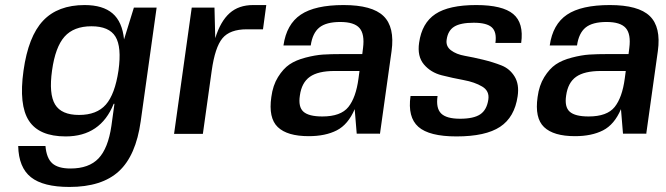

<svg xmlns="http://www.w3.org/2000/svg" viewBox="-20 -530 2638 760"><path d="M433 -119H430Q378 10 240 10Q135 10 94.5 -52Q54 -114 73 -250Q92 -386 150.5 -448Q209 -510 315 -510Q387 -510 425.5 -477Q464 -444 471 -374L510 -500H600L537 -50Q518 86 450.5 148Q383 210 255 210Q151 210 102.5 171.5Q54 133 52 48H160Q164 96 187 116.5Q210 137 259 137Q332 137 370 97Q408 57 421 -32ZM449 -251Q462 -344 437 -385Q412 -426 342 -426Q272 -426 235.5 -385Q199 -344 186 -251Q173 -158 198 -116.5Q223 -75 293 -75Q363 -75 399 -116Q435 -157 449 -251Z M958 -414H957Q890 -414 860.5 -378.5Q831 -343 818 -250L783 0H669L739 -500H829L832 -379Q853 -446 889 -478Q925 -510 982 -510H1034L1021 -414Z M1484 0 1482 -1H1392L1384 -98Q1358 -37 1313 -14Q1268 9 1202 9Q1117 9 1079.5 -27Q1042 -63 1054 -146Q1060 -192 1080.5 -225Q1101 -258 1126 -275Q1151 -292 1189.5 -302Q1228 -312 1258.5 -314Q1289 -316 1334 -316H1414L1417 -340Q1424 -395 1403 -419Q1382 -443 1327 -443Q1271 -443 1244 -421Q1217 -399 1210 -350H1102Q1114 -434 1170.5 -472Q1227 -510 1340 -510Q1453 -510 1498 -466.5Q1543 -423 1530 -328ZM1403 -249H1304Q1239 -249 1206.5 -226Q1174 -203 1167 -152Q1160 -107 1181 -88Q1202 -69 1256 -69Q1329 -69 1359 -106.5Q1389 -144 1399 -219Z M1748 -373Q1744 -347 1765 -331Q1786 -315 1820 -309Q1854 -303 1893 -293.5Q1932 -284 1965 -271Q1998 -258 2017 -227Q2036 -196 2029 -149Q2017 -66 1959.5 -28Q1902 10 1787 10Q1679 10 1636 -28Q1593 -66 1605 -150H1712Q1705 -102 1726 -81Q1747 -60 1801 -60Q1855 -60 1881 -77.5Q1907 -95 1913 -136Q1918 -170 1888.5 -187.5Q1859 -205 1815.5 -213Q1772 -221 1728.5 -232Q1685 -243 1658 -275Q1631 -307 1639 -361Q1650 -439 1703.5 -474.5Q1757 -510 1865 -510Q1969 -510 2011.5 -474.5Q2054 -439 2043 -360H1941Q1947 -403 1927 -421.5Q1907 -440 1855 -440Q1803 -440 1778 -424.5Q1753 -409 1748 -373Z M2538 0 2536 -1H2446L2438 -98Q2412 -37 2367 -14Q2322 9 2256 9Q2171 9 2133.5 -27Q2096 -63 2108 -146Q2114 -192 2134.5 -225Q2155 -258 2180 -275Q2205 -292 2243.5 -302Q2282 -312 2312.5 -314Q2343 -316 2388 -316H2468L2471 -340Q2478 -395 2457 -419Q2436 -443 2381 -443Q2325 -443 2298 -421Q2271 -399 2264 -350H2156Q2168 -434 2224.5 -472Q2281 -510 2394 -510Q2507 -510 2552 -466.5Q2597 -423 2584 -328ZM2457 -249H2358Q2293 -249 2260.5 -226Q2228 -203 2221 -152Q2214 -107 2235 -88Q2256 -69 2310 -69Q2383 -69 2413 -106.5Q2443 -144 2453 -219Z"/></svg>

Font: Fivo Sans Modern Med
Style: Italic
Weight: 450
Designer: Alexander Slobzheninov
Foundry: Alexander Slobzheninov
Version: 1.0